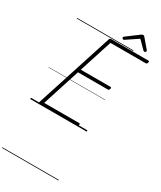

<svg xmlns="http://www.w3.org/2000/svg" viewBox="-527 -1695 2206 2629"><g transform="rotate(30 576.0 -380.5)"><path d="M151 0Q137 0 130.5 -5.5Q124 -11 128 -23L523 -1246Q526 -1256 532.5 -1260.5Q539 -1265 554 -1265H1138Q1149 -1265 1151 -1258.5Q1153 -1252 1150 -1240Q1147 -1227 1140.5 -1221Q1134 -1215 1124 -1215H567L399 -694H868Q878 -694 880.5 -687.5Q883 -681 880 -669Q876 -655 869.5 -649.5Q863 -644 854 -644H383L192 -50H744Q755 -50 757.5 -44Q760 -38 757 -25Q753 -12 746.5 -6Q740 0 730 0ZM697 -1342Q688 -1342 681.5 -1349Q675 -1356 675 -1364Q675 -1369 677.5 -1372.5Q680 -1376 684 -1381L872 -1521Q882 -1528 888.5 -1531Q895 -1534 903 -1534Q910 -1534 915.5 -1530.5Q921 -1527 927 -1519L1047 -1378Q1050 -1374 1051 -1370Q1052 -1366 1052 -1362Q1052 -1353 1044 -1347.5Q1036 -1342 1028 -1342Q1023 -1342 1018.5 -1344.5Q1014 -1347 1009 -1352L893 -1469L719 -1352Q712 -1347 707 -1344.5Q702 -1342 697 -1342ZM0 763H893V773H0ZM0 -20H893V0H0ZM0 -505H893V-500H0ZM0 -1283H893V-1273H0Z"/></g></svg>

Font: Playwrite NL Guides
Style: Regular
Weight: 400
Designer: Veronika Burian, José Scaglione
Foundry: TypeTogether
Version: Version 1.003